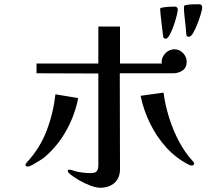

<svg xmlns="http://www.w3.org/2000/svg" viewBox="-20 -854 1040 904"><path d="M348 -392Q333 -313 292.5 -240Q252 -167 190 -114Q184 -109 167.5 -98.5Q151 -88 135 -79Q119 -70 111 -70Q107 -70 103.5 -71.5Q100 -73 100 -77Q100 -81 102 -83.5Q104 -86 106 -89Q168 -156 199.5 -238.5Q231 -321 241 -410ZM859 -563Q859 -535 838.5 -521.5Q818 -508 792 -509H544Q544 -396 544.5 -283.5Q545 -171 545 -58Q545 -16 519 7Q493 30 452 30Q432 30 404.5 19.5Q377 9 351.5 -6Q326 -21 310 -34Q308 -36 303.5 -40.5Q299 -45 299 -48Q299 -55 306 -55Q314 -55 322 -52Q330 -49 337 -47Q354 -43 372 -41Q390 -39 408 -39Q428 -39 435.5 -48Q443 -57 443 -76V-508L152 -509V-555H443V-729H545V-555H742Q742 -557 741.5 -558.5Q741 -560 741 -561Q741 -585 759 -603.5Q777 -622 801 -622Q825 -622 842 -604Q859 -586 859 -563ZM894 -83Q894 -79 890.5 -77Q887 -75 883 -75Q875 -75 872 -77Q811 -107 764 -158.5Q717 -210 686 -274Q655 -338 642 -403L750 -418Q757 -363 775 -304Q793 -245 821.5 -190.5Q850 -136 888 -95Q890 -92 892 -89.5Q894 -87 894 -83ZM817 -808Q817 -800 811.5 -778.5Q806 -757 797.5 -732.5Q789 -708 779 -690Q769 -672 761 -672Q752 -672 749 -678Q749 -678 746.5 -697Q744 -716 741 -741Q738 -766 736 -786.5Q734 -807 734 -810Q734 -818 743 -818Q757 -821 772.5 -822Q788 -823 802 -823Q817 -823 817 -808ZM932 -818Q932 -810 925.5 -788Q919 -766 909.5 -741.5Q900 -717 889.5 -699Q879 -681 870 -681Q860 -681 858 -687Q858 -687 857 -695Q856 -703 855.5 -711Q855 -719 855 -720Q853 -743 849.5 -771Q846 -799 846 -821Q846 -829 855 -830Q869 -833 886 -833.5Q903 -834 918 -834Q932 -834 932 -818Z"/></svg>

Font: Kaisei Opti Medium
Style: Regular
Weight: 500
Designer: Font-Kai, 金井和夫
Foundry: KAZUO KANAI
Version: Version 5.003